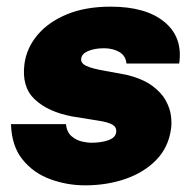

<svg xmlns="http://www.w3.org/2000/svg" viewBox="-20 -547 576 577"><path d="M235.5 10Q181.5 10 131 -8.5Q80.5 -27 47.8 -67.5Q15 -108 13 -174H178Q181 -149 195.8 -137Q210.5 -125 227.2 -121.5Q244 -118 252.5 -118Q285 -118 306 -125.8Q327 -133.5 329 -149Q331.5 -163.5 318.8 -171.8Q306 -180 272 -185L197.5 -197Q125 -210.5 84.8 -248Q44.5 -285.5 53.5 -355Q60 -403 92.8 -442Q125.5 -481 181.2 -504Q237 -527 312.5 -527Q418.5 -527 474.2 -481Q530 -435 518.5 -356H360Q358 -379.5 338.5 -390.8Q319 -402 292.5 -402Q265.5 -402 245.8 -394Q226 -386 224 -371Q222 -357.5 238.8 -349.2Q255.5 -341 296 -334L361 -322Q409 -310 437 -289.5Q465 -269 478 -245.2Q491 -221.5 493.8 -198.8Q496.5 -176 494 -160Q486.5 -104.5 450 -66.8Q413.5 -29 357.5 -9.5Q301.5 10 235.5 10Z"/></svg>

Font: Public Sans Black
Style: Italic
Weight: 900
Italic angle: -8°
Designer: The Public Sans project authors (U.S. Web Design System). Libre Franklin designed by Pablo Impallari and Rodrigo Fuenzal
Version: Version 1.007; ttfautohint (v1.8.1) -l 8 -r 50 -G 200 -x 14 